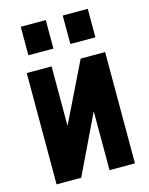

<svg xmlns="http://www.w3.org/2000/svg" viewBox="-121 -886 749 963"><g transform="rotate(-15 254.0 -405.0)"><path d="M51 0V-578H180V-269L331 -578H458V0H326V-306L179 0ZM300 -662V-810H430V-662ZM82 -662V-810H212V-662Z"/></g></svg>

Font: Oswald
Style: Bold
Weight: 700
Designer: Vernon Adams
Foundry: Vernon Adams
Version: Version 4.103;gftools[0.9.33.dev8+g029e19f]